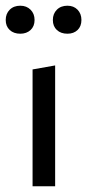

<svg xmlns="http://www.w3.org/2000/svg" viewBox="-22 -652 305 672"><path d="M49 -534Q26 -534 12 -547Q-2 -560 -2 -582Q-2 -604 12 -618Q26 -632 49 -632Q71 -632 85 -618Q99 -604 99 -582Q99 -560 85 -547Q71 -534 49 -534ZM214 -534Q191 -534 177 -547Q163 -560 163 -582Q163 -604 177 -618Q191 -632 214 -632Q236 -632 249.5 -618Q263 -604 263 -582Q263 -560 249.5 -547Q236 -534 214 -534ZM92 0V-409L171 -423V0Z"/></svg>

Font: EauTestText Medium
Style: Regular
Weight: 500
Designer: Christian Thalmann (Catharsis Fonts)
Version: Version 0.001;PS 000.001;hotconv 1.0.88;makeotf.lib2.5.64775